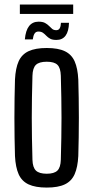

<svg xmlns="http://www.w3.org/2000/svg" viewBox="-20 -819 411 846"><path d="M186 7.5Q136 7.5 106 -6.5Q76 -20.5 62.2 -51.2Q48.5 -82 46 -131.5Q45 -169 44.2 -211.8Q43.5 -254.5 43.5 -299.2Q43.5 -344 44.2 -387Q45 -430 46 -468.5Q48.5 -518.5 62.2 -549Q76 -579.5 106 -593.5Q136 -607.5 186 -607.5Q236.5 -607.5 266 -593.2Q295.5 -579 309 -548.5Q322.5 -518 325 -468.5Q326 -431 326.8 -388Q327.5 -345 327.5 -300.8Q327.5 -256.5 326.8 -213.2Q326 -170 325 -131.5Q322.5 -82.5 309 -51.8Q295.5 -21 266 -6.8Q236.5 7.5 186 7.5ZM186 -53.5Q218.5 -53.5 232.8 -67.2Q247 -81 248 -115Q249.5 -166 250.2 -211.2Q251 -256.5 251 -300.2Q251 -344 250.2 -389.2Q249.5 -434.5 248 -485Q247 -519.5 233.2 -533.2Q219.5 -547 186 -547Q152.5 -547 138.2 -533.2Q124 -519.5 123 -485Q121.5 -434.5 120.8 -389.2Q120 -344 120 -300Q120 -256 120.8 -210.8Q121.5 -165.5 123 -115Q124 -81 138.5 -67.2Q153 -53.5 186 -53.5ZM248.5 -718.5H284Q283 -681 269 -662Q255 -643 228.5 -643Q211 -643 201 -648.5Q191 -654 184 -661.5Q177 -669 169.2 -674.5Q161.5 -680 149 -680Q138 -680 132.2 -671Q126.5 -662 124.5 -645.5H89.5Q93 -685 108.2 -704.2Q123.5 -723.5 150 -723.5Q168 -723.5 178.5 -717.8Q189 -712 196 -704.8Q203 -697.5 209.8 -691.8Q216.5 -686 228 -686Q238.5 -686 243.2 -694.5Q248 -703 248.5 -718.5ZM67.5 -799H302.5V-757.5H67.5Z"/></svg>

Font: Big Shoulders Display Thin Medium
Style: Regular
Weight: 500
Version: Version 2.002